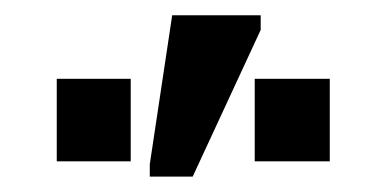

<svg xmlns="http://www.w3.org/2000/svg" viewBox="-20 -812 505 251"><path d="M231.9 -581.1H175.8V-597.2L205.1 -792H320.8V-772.9ZM150.9 -601.1H54.2V-709H150.9ZM411.1 -601.1H313V-709H411.1Z"/></svg>

Font: Libra Sans Modern
Style: Bold
Weight: 700
Foundry: Stefan Peev, Context Ltd
Version: Version 1.000